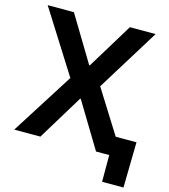

<svg xmlns="http://www.w3.org/2000/svg" viewBox="-127 -828 955 1084"><g transform="rotate(15 350.5 -286.0)"><path d="M169.9 -727.5 330.6 -460.9H334.5L497.1 -727.5H647.5L421.4 -361.8L648.4 0H494.1L334 -264.6H330.1L168.9 0H16.1L246.6 -363.3L16.6 -727.5ZM571.3 156.2V0H530.8V-109.4H701.2L696.3 156.2Z"/></g></svg>

Font: Inter Display Semi Bold
Style: Regular
Weight: 600
Designer: Rasmus Andersson
Foundry: rsms
Version: Version 4.000;git-37864ae